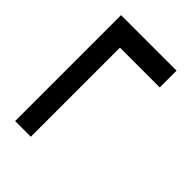

<svg xmlns="http://www.w3.org/2000/svg" viewBox="-38 -584 614 614"><g transform="rotate(-45 268.5 -277.5)"><path d="M29 -332V-403H508V-152H432V-332Z"/></g></svg>

Font: Source Serif 4 Semibold
Style: Regular
Weight: 600
Designer: Frank Grießhammer
Foundry: Adobe
Version: Version 4.005;hotconv 1.1.0;makeotfexe 2.6.0